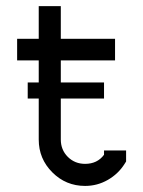

<svg xmlns="http://www.w3.org/2000/svg" viewBox="-20 -591 468 629"><path d="M70.8 -268.1V-320.8H106.9V-393.1H36.1V-463.9H106.9V-570.8H179.2V-463.9H356.9V-393.1H179.2V-320.8H320.8V-268.1H179.2V-133.8Q179.2 -100.1 202.1 -77.1Q225.1 -54.2 258.8 -54.2Q298.8 -54.2 320.8 -84V-98.1H393.1V-62L388.2 -54.2Q367.7 -21.5 333.3 -1.7Q298.8 18.1 258.8 18.1Q195.8 18.1 151.4 -26.4Q106.9 -70.8 106.9 -133.8V-268.1Z"/></svg>

Font: Rawengulk
Style: Bold
Weight: 700
Version: Version 0.92